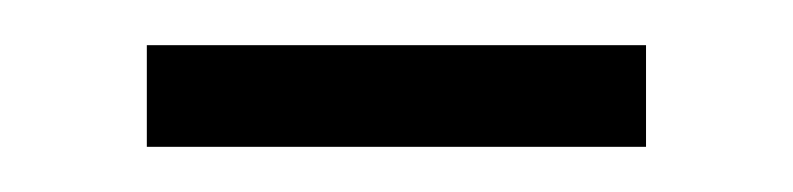

<svg xmlns="http://www.w3.org/2000/svg" viewBox="-20 -570 351 85"><path d="M45 -505V-550H266V-505Z"/></svg>

Font: Assistant Light
Style: Regular
Weight: 300
Designer: Hebrew By Ben Nathan, Latin by Paul Hunt
Version: Version 3.000